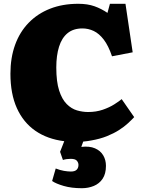

<svg xmlns="http://www.w3.org/2000/svg" viewBox="-20 -735 760 1013"><path d="M412 258Q357 258 316 246Q275 234 255 220L274 154Q297 163 317.5 166.5Q338 170 354 170Q375 170 384.5 160.5Q394 151 394 135Q394 123 385.5 113Q377 103 353 103Q342 103 331.5 104.5Q321 106 312 109L297 66L319 10Q230 -1 166.5 -45Q103 -89 69 -164.5Q35 -240 35 -346Q35 -430 59.5 -498Q84 -566 131 -614.5Q178 -663 244 -689Q310 -715 393 -715Q442 -715 478.5 -702Q515 -689 547 -667L560 -715H642L680 -459L571 -438Q552 -494 527.5 -526Q503 -558 474.5 -571.5Q446 -585 415 -585Q367 -585 336.5 -560Q306 -535 291.5 -488.5Q277 -442 277 -379Q277 -304 292 -257.5Q307 -211 332 -186Q357 -161 386.5 -152.5Q416 -144 445 -144Q487 -144 522 -156Q557 -168 583 -184.5Q609 -201 622 -212L688 -117Q675 -103 655 -84.5Q635 -66 607.5 -48.5Q580 -31 544 -16.5Q508 -2 462 6Q452 8 441 9.5Q430 11 419 12L409 40Q452 35 481 47.5Q510 60 524.5 84.5Q539 109 539 140Q539 182 521.5 208Q504 234 475 246Q446 258 412 258Z"/></svg>

Font: Literata Black
Style: Regular
Weight: 900
Designer: Latin by Veronika Burian and Jose Scaglione. Greek by Irene Vlachou. Cyrillic by Vera Evstafieva.
Foundry: TypeTogether
Version: Version 3.103;gftools[0.9.29]